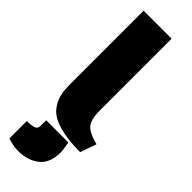

<svg xmlns="http://www.w3.org/2000/svg" viewBox="-337 -791 1052 1052"><g transform="rotate(45 189.0 -265.0)"><path d="M90 66V22H262Q269 64 270 71Q271 82 271 89Q271 174 222 212Q173 250 99 250Q92 250 72 248Q39 243 18 235V100Q54 100 72 93.5Q90 87 90 66ZM378 -80 345 14Q268 14 212.5 2.5Q157 -9 124.5 -28Q92 -47 73.5 -77.5Q55 -108 49 -138.5Q43 -169 43 -212V-780H260V-221Q260 -151 286 -123.5Q312 -96 378 -80Z"/></g></svg>

Font: Repo
Style: ExtraBlack
Weight: 1000
Designer: Stefan Peev
Foundry: Context Ltd
Version: Version 001.000